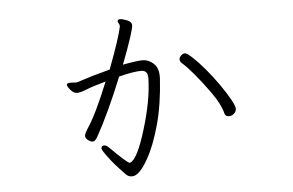

<svg xmlns="http://www.w3.org/2000/svg" viewBox="-45 -601 1091 716"><g transform="rotate(-5 500.0 -243.0)"><path d="M418 -531Q418 -527 421.5 -522Q425 -517 425 -510Q417 -469 373 -353Q304 -335 266 -322Q250 -316 245 -316L224 -317Q209 -317 209 -310.5Q209 -304 220.5 -290.5Q232 -277 244.5 -277Q257 -277 280.5 -286.5Q304 -296 354 -310Q306 -191 272 -141Q260 -122 260 -114Q260 -106 269.5 -98.5Q279 -91 287.5 -91Q296 -91 305 -107Q352 -191 406 -324Q460 -338 489 -338Q502 -338 508 -331Q514 -324 514 -310V-306Q512 -225 479 -118Q446 -9 418 0Q409 0 346 -63Q336 -73 328 -73Q317 -73 317 -62Q317 -55 349 -14Q362 2 375.5 16.5Q389 31 398.5 41Q408 51 422 51Q449 51 482 -8Q509 -55 530 -131Q551 -207 557 -305V-312Q557 -344 538.5 -360.5Q520 -377 498.5 -377Q477 -377 424 -367Q471 -490 471 -511Q471 -526 443 -534Q433 -537 427 -537Q421 -537 418 -531ZM785 -153Q788 -141 800.5 -141Q813 -141 821 -149Q829 -157 829 -167Q829 -177 814.5 -203Q800 -229 777.5 -261Q755 -293 730.5 -322Q706 -351 685.5 -370Q665 -389 657.5 -389Q650 -389 643 -382Q636 -375 636 -367.5Q636 -360 644 -353Q682 -319 743 -235Q777 -187 785 -153Z"/></g></svg>

Font: LXGW WenKai TC Light
Style: Regular
Weight: 300
Designer: LXGW / Fontworks Inc.
Foundry: LXGW / Fontworks Inc.
Version: Version 1.330